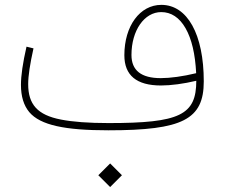

<svg xmlns="http://www.w3.org/2000/svg" viewBox="-20 -528 915 778"><path d="M426.3 230 474.1 182.1 426.3 134.3 378.4 182.1ZM775.4 -200.7C775.4 -62 708.5 -29.3 420.4 -29.3C338.9 -29.3 274.4 -34.2 227.1 -43.5C131.3 -62 94.2 -105.5 94.2 -187C94.2 -220.7 101.6 -269 115.7 -332L87.4 -338.9C72.3 -272.9 64.9 -221.7 64.9 -184.1C64.9 -137.2 76.2 -100.6 98.6 -73.7C143.6 -20.5 243.7 0 418.9 0C720.2 0 805.7 -43.9 805.7 -198.2C805.7 -388.7 739.3 -508.3 633.8 -508.3C546.9 -508.3 483.9 -422.9 483.9 -304.2C483.9 -222.7 533.2 -181.6 632.3 -181.6C672.9 -181.6 724.1 -188.5 775.4 -200.7ZM774.9 -231.4C720.7 -218.3 669.9 -211.4 631.3 -211.4C552.2 -211.4 512.7 -242.7 512.7 -305.2C512.7 -404.8 564.9 -479 633.3 -479C673.8 -479 707 -457 731.9 -413.6C756.8 -370.1 771 -309.1 774.9 -231.4Z"/></svg>

Font: Estedad Thin
Style: Regular
Weight: 100
Designer: Amin Abedi
Version: Version 7.3